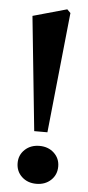

<svg xmlns="http://www.w3.org/2000/svg" viewBox="-53 -737 357 782"><g transform="rotate(5 126.0 -346.5)"><path d="M99 -200 51 -667 190 -706 204 -692 153 -200ZM126 13Q90 13 66.5 -9Q43 -31 43 -65Q43 -98 66.5 -120Q90 -142 126 -142Q162 -142 185.5 -120Q209 -98 209 -65Q209 -31 185.5 -9Q162 13 126 13Z"/></g></svg>

Font: Platypi
Style: Regular
Weight: 400
Designer: David Sargent
Foundry: Bolt Cutter Type
Version: Version 1.200; ttfautohint (v1.8.4.7-5d5b)